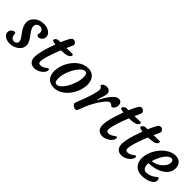

<svg xmlns="http://www.w3.org/2000/svg" viewBox="169 -1594 2556 2556"><g transform="rotate(45 1447.0 -315.5)"><path d="M11.7 -85.9Q11.7 -101.1 18.3 -114Q24.9 -127 34.7 -135.7Q55.2 -154.8 77.6 -154.8Q97.2 -154.8 97.2 -134.8Q97.2 -84 130.9 -64Q143.1 -56.6 156.2 -56.6Q169.4 -56.6 178.7 -59.6Q188 -62.5 195.8 -68.8Q213.4 -83 213.4 -102.5Q213.4 -122.1 204.6 -138.4Q195.8 -154.8 182.6 -172.9L154.8 -211.9Q96.2 -290 96.2 -356Q96.2 -410.6 142.6 -455.1Q195.3 -505.4 277.8 -505.4Q350.1 -505.4 390.6 -469.7Q423.8 -440.9 423.8 -403.8Q423.8 -365.2 394.5 -342.3Q368.2 -321.8 341.8 -327.1Q330.1 -329.6 323.7 -339.1Q317.4 -348.6 321.3 -360.8Q325.2 -373 325.2 -386.2Q325.2 -399.4 320.3 -410.6Q315.4 -421.9 307.1 -429.7Q290 -445.8 271.2 -445.8Q252.4 -445.8 240.2 -441.7Q228 -437.5 218.8 -429.7Q199.7 -412.1 199.7 -386.5Q199.7 -360.8 208.5 -342.3Q217.3 -323.7 230.2 -305.2Q243.2 -286.6 258.3 -267.6Q273.4 -248.5 286.1 -227.5Q316.9 -178.2 316.9 -140.9Q316.9 -103.5 301.3 -78.4Q285.6 -53.2 260.7 -35.2Q207.5 4.4 141.6 4.4Q78.6 4.4 42 -25.9Q11.7 -51.3 11.7 -85.9Z M742.7 -127.9Q756.8 -127.9 756.8 -108.9Q756.8 -92.8 747.1 -77.6Q733.9 -49.3 694.3 -23.9Q649.4 4.9 604 4.9Q525.4 4.9 504.4 -65.4Q479.5 -148.9 579.1 -419.4Q522.9 -424.3 518.1 -439Q516.6 -443.4 516.6 -448.5Q516.6 -453.6 521.2 -460.4Q525.9 -467.3 533.2 -473.6Q550.3 -487.8 567.9 -487.8H606.4Q659.2 -611.3 681.6 -628.4Q692.4 -636.2 705.6 -636.2Q718.8 -636.2 727.5 -632.8Q736.3 -629.4 743.2 -623Q758.8 -608.4 758.8 -590.3Q758.8 -580.6 752.9 -567.9L716.8 -489.3H728.5Q758.8 -489.3 777.3 -489.7Q777.3 -489.7 805.2 -490.2Q814.5 -490.7 828.4 -490.7Q842.3 -490.7 842.3 -480.5Q842.3 -416 689.9 -416H686L652.8 -330.1Q596.7 -177.7 596.7 -116.7Q596.7 -99.6 604.5 -90.1Q612.3 -80.6 633.8 -80.6Q655.3 -80.6 672.9 -87.9Q690.4 -95.2 703.6 -104.2Q716.8 -113.3 726.3 -120.6Q735.8 -127.9 742.7 -127.9Z M964.4 -450.7Q1035.6 -505.4 1112.3 -505.4Q1212.9 -505.4 1248.5 -417Q1273.9 -353 1251.5 -262.2Q1231 -178.7 1176.3 -108.9Q1122.1 -39.1 1048.3 -9.8Q1011.2 4.9 975.3 4.9Q939.5 4.9 911.4 -4.4Q883.3 -13.7 862.8 -33.2Q842.3 -52.7 830.6 -82.8Q818.8 -112.8 818.4 -153.8Q817.9 -194.8 828.4 -236.8Q838.9 -278.8 858.2 -317.9Q877.4 -356.9 904.5 -391.1Q931.6 -425.3 964.4 -450.7ZM1124.5 -235.4Q1154.3 -314 1153.3 -375Q1153.3 -428.7 1131.3 -443.4Q1122.6 -449.2 1106.7 -449.2Q1090.8 -449.2 1070.3 -434.8Q1049.8 -420.4 1029.3 -396Q1008.8 -371.6 989.7 -338.9Q970.7 -306.2 956.1 -270Q941.4 -233.9 932.9 -195.8Q924.3 -157.7 924.8 -123.8Q925.3 -89.8 935.3 -70.6Q945.3 -51.3 967.8 -51.3Q990.2 -51.3 1012 -66.7Q1033.7 -82 1054.2 -107.4Q1074.7 -132.8 1092.8 -166Q1110.8 -199.2 1124.5 -235.4Z M1322.8 -83Q1422.4 -328.1 1422.4 -412.1Q1420.9 -435.5 1406.2 -445.3L1396.5 -452.1Q1392.1 -455.6 1391.8 -464.1Q1391.6 -472.7 1397.9 -480.5Q1404.3 -488.3 1414.6 -494.1Q1435.5 -505.4 1457.8 -505.4Q1480 -505.4 1492.4 -500.5Q1504.9 -495.6 1513.7 -487.3Q1532.2 -469.7 1532.5 -450.2Q1532.7 -430.7 1528.1 -410.6Q1523.4 -390.6 1517.1 -371.3Q1510.7 -352.1 1504.4 -334.7Q1498 -317.4 1496.1 -309.1Q1492.2 -292 1493.2 -287.6Q1504.9 -297.9 1507.3 -307.6L1526.4 -343.8Q1589.8 -458 1650.4 -495.1Q1668 -505.4 1692.6 -505.4Q1717.3 -505.4 1732.4 -488Q1747.6 -470.7 1748.3 -449.7Q1749 -428.7 1745.4 -414.8Q1741.7 -400.9 1734.4 -388.7Q1718.3 -361.3 1695.3 -361.3Q1689 -361.3 1683.6 -365.7L1672.9 -375Q1656.7 -389.2 1641.8 -389.2Q1627 -389.2 1605.7 -369.6Q1584.5 -350.1 1561.5 -319.3Q1484.4 -217.3 1435.5 -90.8L1414.1 -34.2Q1405.8 -13.2 1399.4 -4.2Q1393.1 4.9 1380.6 4.9Q1368.2 4.9 1355.7 0.2Q1343.3 -4.4 1333.5 -11.7Q1323.7 -19 1317.9 -28.1Q1312 -37.1 1311.5 -43.7Q1311 -50.3 1314.2 -59.8Q1317.4 -69.3 1322.8 -83Z M2023.4 -127.9Q2037.6 -127.9 2037.6 -108.9Q2037.6 -92.8 2027.8 -77.6Q2014.6 -49.3 1975.1 -23.9Q1930.2 4.9 1884.8 4.9Q1806.2 4.9 1785.2 -65.4Q1760.3 -148.9 1859.9 -419.4Q1803.7 -424.3 1798.8 -439Q1797.4 -443.4 1797.4 -448.5Q1797.4 -453.6 1802 -460.4Q1806.6 -467.3 1814 -473.6Q1831.1 -487.8 1848.6 -487.8H1887.2Q1939.9 -611.3 1962.4 -628.4Q1973.1 -636.2 1986.3 -636.2Q1999.5 -636.2 2008.3 -632.8Q2017.1 -629.4 2023.9 -623Q2039.6 -608.4 2039.6 -590.3Q2039.6 -580.6 2033.7 -567.9L1997.6 -489.3H2009.3Q2039.6 -489.3 2058.1 -489.7Q2058.1 -489.7 2085.9 -490.2Q2095.2 -490.7 2109.1 -490.7Q2123 -490.7 2123 -480.5Q2123 -416 1970.7 -416H1966.8L1933.6 -330.1Q1877.4 -177.7 1877.4 -116.7Q1877.4 -99.6 1885.3 -90.1Q1893.1 -80.6 1914.6 -80.6Q1936 -80.6 1953.6 -87.9Q1971.2 -95.2 1984.4 -104.2Q1997.6 -113.3 2007.1 -120.6Q2016.6 -127.9 2023.4 -127.9Z M2382.3 -127.9Q2396.5 -127.9 2396.5 -108.9Q2396.5 -92.8 2386.7 -77.6Q2373.5 -49.3 2334 -23.9Q2289.1 4.9 2243.7 4.9Q2165 4.9 2144 -65.4Q2119.1 -148.9 2218.8 -419.4Q2162.6 -424.3 2157.7 -439Q2156.2 -443.4 2156.2 -448.5Q2156.2 -453.6 2160.9 -460.4Q2165.5 -467.3 2172.9 -473.6Q2189.9 -487.8 2207.5 -487.8H2246.1Q2298.8 -611.3 2321.3 -628.4Q2332 -636.2 2345.2 -636.2Q2358.4 -636.2 2367.2 -632.8Q2376 -629.4 2382.8 -623Q2398.4 -608.4 2398.4 -590.3Q2398.4 -580.6 2392.6 -567.9L2356.4 -489.3H2368.2Q2398.4 -489.3 2417 -489.7Q2417 -489.7 2444.8 -490.2Q2454.1 -490.7 2468 -490.7Q2481.9 -490.7 2481.9 -480.5Q2481.9 -416 2329.6 -416H2325.7L2292.5 -330.1Q2236.3 -177.7 2236.3 -116.7Q2236.3 -99.6 2244.1 -90.1Q2252 -80.6 2273.4 -80.6Q2294.9 -80.6 2312.5 -87.9Q2330.1 -95.2 2343.3 -104.2Q2356.4 -113.3 2366 -120.6Q2375.5 -127.9 2382.3 -127.9Z M2461.9 -170.9Q2463.9 -213.4 2476.1 -252.2Q2488.3 -291 2508.8 -327.4Q2529.3 -363.8 2556.9 -396.2Q2584.5 -428.7 2616.7 -453.1Q2686.5 -505.4 2757.8 -505.4Q2841.3 -505.4 2869.1 -436.5Q2878.9 -413.1 2878.4 -381.1Q2877.9 -349.1 2866.2 -322Q2854.5 -294.9 2833.7 -272.7Q2813 -250.5 2784.4 -232.9Q2755.9 -215.3 2722.2 -203.1Q2652.8 -178.7 2573.7 -177.7Q2571.8 -170.9 2571.3 -157.2Q2570.8 -143.6 2574.2 -126.7Q2577.6 -109.9 2585.9 -96.7Q2603.5 -67.4 2636.7 -67.4Q2693.4 -67.4 2747.1 -100.6Q2766.1 -111.8 2778.1 -123.8Q2790 -135.7 2798.8 -135.7Q2807.6 -135.7 2814.2 -125.2Q2820.8 -114.7 2820.8 -101.6Q2820.8 -75.7 2806.2 -56.6Q2744.6 4.9 2623 4.9Q2551.3 4.9 2507.8 -38.1Q2459 -86.9 2461.9 -170.9ZM2747.1 -440.4Q2695.8 -440.4 2648.4 -370.1Q2608.4 -309.6 2584 -226.6Q2665.5 -234.9 2725.6 -291Q2780.8 -343.8 2780.8 -392.1Q2780.8 -440.4 2747.1 -440.4Z"/></g></svg>

Font: Courgette
Style: Regular
Weight: 400
Designer: Karolina Lach
Foundry: Sorkin Type Co.
Version: Version 1.002